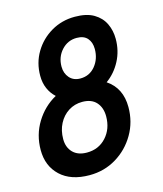

<svg xmlns="http://www.w3.org/2000/svg" viewBox="-110 -796 757 891"><g transform="rotate(-15 269.0 -350.0)"><path d="M210.5 14Q121 14 70.8 -33Q20.5 -80 20.5 -157Q20.5 -230 57 -289.5Q93.5 -349 153 -382Q131.5 -401.5 119.5 -429Q107.5 -456.5 107.5 -490.5Q107.5 -553 137.8 -603.5Q168 -654 219.2 -684Q270.5 -714 333 -714Q389.5 -714 424 -693.5Q458.5 -673 474.5 -639.5Q490.5 -606 490.5 -566Q490.5 -508.5 465.2 -460.5Q440 -412.5 397.5 -382Q465.5 -336.5 465.5 -245Q465.5 -173.5 431.2 -114.8Q397 -56 339.2 -21Q281.5 14 210.5 14ZM285 -430.5Q329 -430.5 356.8 -464.2Q384.5 -498 384.5 -545.5Q384.5 -577.5 367.5 -597.2Q350.5 -617 316 -617Q273 -617 243.5 -584.8Q214 -552.5 214 -506Q214 -474 233 -452.2Q252 -430.5 285 -430.5ZM225.5 -90.5Q282 -90.5 318.2 -130.2Q354.5 -170 354.5 -230.5Q354.5 -272 331.5 -297.8Q308.5 -323.5 264 -323.5Q227.5 -323.5 198 -304.8Q168.5 -286 151.5 -253.2Q134.5 -220.5 134.5 -179Q134.5 -139.5 158.2 -115Q182 -90.5 225.5 -90.5Z"/></g></svg>

Font: Cabin Condensed
Style: Bold Italic
Weight: 700
Width: 3
Italic angle: -10°
Designer: Pablo Impallari
Foundry: Pablo Impallari. http://www.impallari.com Igino Marini. http://www.ikern.com
Version: Version 3.001; ttfautohint (v1.8.3)